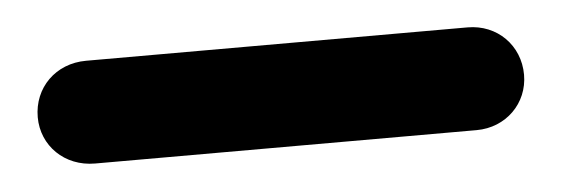

<svg xmlns="http://www.w3.org/2000/svg" viewBox="-25 -43 550 188"><g transform="rotate(-5 250.0 50.5)"><path d="M438 101C467 101 489 79 489 51C489 22 467 0 438 0H63C33 0 11 22 11 51C11 79 33 101 63 101Z"/></g></svg>

Font: Nunito Black
Style: Regular
Weight: 900
Designer: Vernon Adams
Foundry: Vernon Adams
Version: Version 3.602